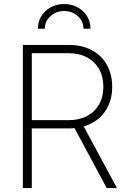

<svg xmlns="http://www.w3.org/2000/svg" viewBox="-20 -956 655 976"><path d="M96.2 0V-727.5H329.1Q397 -727.5 446.8 -700.9Q496.6 -674.3 523.4 -626.2Q550.3 -578.1 550.3 -514.6Q550.3 -451.7 523.2 -404.1Q496.1 -356.4 446.3 -329.8Q396.5 -303.2 328.6 -303.2H121.1V-345.2H328.1Q382.8 -345.2 422.4 -366.2Q461.9 -387.2 483.6 -425.3Q505.4 -463.4 505.4 -514.6Q505.4 -566.4 483.6 -604.7Q461.9 -643.1 422.4 -664.3Q382.8 -685.5 327.6 -685.5H141.6V0ZM522.5 0 345.2 -330.1H396.5L574.7 0ZM306.2 -935.5Q344.2 -935.5 374.5 -918.9Q404.8 -902.3 422.4 -874Q439.9 -845.7 439.9 -810.1H404.3Q404.3 -848.1 375.5 -874Q346.7 -899.9 306.2 -899.9Q265.6 -899.9 236.8 -874Q208 -848.1 208 -810.1H172.4Q172.4 -845.2 189.9 -873.8Q207.5 -902.3 238 -918.9Q268.6 -935.5 306.2 -935.5Z"/></svg>

Font: Inter 20pt ExtraLight
Style: Regular
Weight: 250
Version: Version 4.001;git-66647c0bb